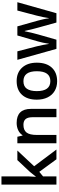

<svg xmlns="http://www.w3.org/2000/svg" viewBox="902 -1702 810 2654"><g transform="rotate(-90 1307.0 -375.0)"><path d="M192.9 -285.2 257.8 -366.2 420.9 -540H553.2L335.9 -308.1L566.9 0H432.1L258.8 -236.8L195.8 -185.1V0H82V-759.8H195.8V-389.2L189.9 -285.2Z M1128.9 0H1013.7V-332Q1013.7 -394.5 988.5 -425.3Q963.4 -456.1 908.7 -456.1Q835.9 -456.1 802.2 -413.1Q768.6 -370.1 768.6 -269V0H653.8V-540H743.7L759.8 -469.2H765.6Q790 -507.8 835 -528.8Q879.9 -549.8 934.6 -549.8Q1128.9 -549.8 1128.9 -352.1Z M1767.6 -271Q1767.6 -138.7 1699.7 -64.5Q1631.8 9.8 1510.7 9.8Q1435.1 9.8 1377 -24.4Q1318.8 -58.6 1287.6 -122.6Q1256.3 -186.5 1256.3 -271Q1256.3 -402.3 1323.7 -476.1Q1391.1 -549.8 1513.7 -549.8Q1630.9 -549.8 1699.2 -474.4Q1767.6 -398.9 1767.6 -271ZM1374.5 -271Q1374.5 -84 1512.7 -84Q1649.4 -84 1649.4 -271Q1649.4 -456.1 1511.7 -456.1Q1439.5 -456.1 1407 -408.2Q1374.5 -360.4 1374.5 -271Z M2322.3 0 2252.4 -252Q2239.7 -292 2206.5 -438H2202.1Q2173.8 -306.2 2157.2 -251L2085.4 0H1958.5L1807.1 -540H1924.3L1993.2 -273.9Q2016.6 -175.3 2026.4 -105H2029.3Q2034.2 -140.6 2044.2 -186.8Q2054.2 -232.9 2061.5 -255.9L2143.6 -540H2269.5L2349.1 -255.9Q2356.4 -231.9 2367.4 -182.6Q2378.4 -133.3 2380.4 -106H2384.3Q2391.6 -166 2418.5 -273.9L2488.3 -540H2603.5L2451.2 0Z"/></g></svg>

Font: Open Sans Semibold
Style: Regular
Weight: 600
Foundry: Ascender Corporation
Version: Version 1.10; ttfautohint (v1.5.65-e2d9)